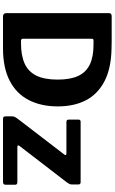

<svg xmlns="http://www.w3.org/2000/svg" viewBox="244 -1026 782 1311"><g transform="rotate(90 635.5 -371.0)"><path d="M93 0Q70 0 70 -24V-721Q70 -733 75 -737.5Q80 -742 92 -742Q114 -742 143.5 -742Q173 -742 205 -742Q237 -742 266 -742Q295 -742 315 -741Q450 -738 537 -692Q624 -646 665.5 -565.5Q707 -485 707 -374Q707 -260 663.5 -175.5Q620 -91 531.5 -45.5Q443 0 310 0ZM258 -123H277Q359 -123 414 -147.5Q469 -172 496.5 -227Q524 -282 524 -373Q524 -461 498.5 -514.5Q473 -568 420.5 -593Q368 -618 287 -618H255Q245 -618 245 -604V-137Q245 -123 258 -123ZM795 0Q783 0 779 -4Q775 -8 775 -20V-59Q775 -71 778 -78Q781 -85 792 -101L1036 -419Q1046 -433 1028 -433H815Q804 -433 800.5 -437Q797 -441 797 -451V-514Q797 -530 811 -530H1225Q1240 -530 1240 -515V-470Q1240 -461 1236.5 -453.5Q1233 -446 1225 -435L978 -114Q966 -98 984 -98H1224Q1242 -98 1242 -83V-18Q1242 -10 1237.5 -5Q1233 0 1222 0H795Z"/></g></svg>

Font: Libre Franklin Thin
Style: Bold
Weight: 700
Version: Version 3.000